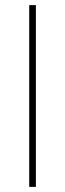

<svg xmlns="http://www.w3.org/2000/svg" viewBox="-20 -694 252 749"><path d="M94 35V-674H120V35Z"/></svg>

Font: MonteCarlo
Style: Regular
Weight: 400
Designer: Robert E. Leuschke
Foundry: Robert E. Leuschke
Version: Version 1.010; ttfautohint (v1.8.3)